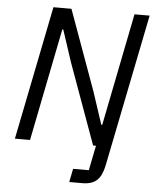

<svg xmlns="http://www.w3.org/2000/svg" viewBox="-59 -748 803 998"><g transform="rotate(5 342.0 -249.0)"><path d="M118 0H39L179 -698H273L425 -278L480 -111H485L602 -698H681L521 98Q510 152 484 176Q458 200 407 200H340L354 130H436L462 0H447L295 -420L240 -587H235Z"/></g></svg>

Font: Aneliza
Style: Italic
Weight: 400
Italic angle: -11.31°
Designer: Mike Abbink, Paul van der Laan, Pieter van Rosmalen
Foundry: Bold Monday
Version: Version 3.0